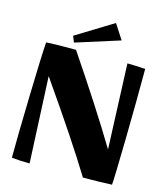

<svg xmlns="http://www.w3.org/2000/svg" viewBox="-139 -1089 1038 1198"><g transform="rotate(15 380.0 -490.0)"><path d="M70 -753Q115 -757 262 -757Q474 -444 616 -208L594 -758Q645 -758 710 -753Q710 -542 705.5 -292.5Q701 -43 697 -2Q613 2 510 2Q387 -200 140 -554L166 3Q110 3 50 -3Q50 -139 57 -404Q64 -669 70 -753ZM222 -837 460 -983 522 -887 238 -797Z"/></g></svg>

Font: Otomanopee One
Style: Regular
Weight: 400
Designer: Das Ende der Wildnis
Foundry: Gutenberg Labo
Version: Version 3.005